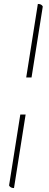

<svg xmlns="http://www.w3.org/2000/svg" viewBox="-20 -754 249 974"><path d="M113 -361 172 -734Q191 -734 197 -721L140 -361ZM51 200Q33 200 26 187L83 -173H110Z"/></svg>

Font: Petrona Thin
Style: Italic
Weight: 100
Italic angle: -9°
Designer: Ringo R. Seeber
Foundry: Ringo R. Seeber
Version: Version 2.001; ttfautohint (v1.8.3)